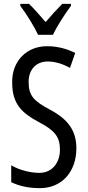

<svg xmlns="http://www.w3.org/2000/svg" viewBox="-20 -963 453 993"><path d="M177 -783H254C275 -829 317 -892 347 -933V-943H302C268 -908 250 -889 216 -849C186 -883 155 -920 130 -943H85V-933C120 -886 156 -827 177 -783ZM375 -196C375 -288 331 -347 238 -396C155 -441 128 -467 128 -540C128 -601 165 -645 227 -645C263 -645 302 -634 342 -612L369 -689C332 -708 281 -724 225 -724C118 -725 41 -647 43 -536C43 -423 95 -378 180 -332C262 -289 290 -257 290 -188C290 -123 251 -69 184 -69C139 -69 83 -82 38 -108V-21C80 0 129 10 187 10C300 10 375 -75 375 -196Z"/></svg>

Font: Noto Sans Devanagari ExtraCondensed
Style: Regular
Weight: 400
Width: 2
Designer: Jelle Bosma - Monotype Design Team
Foundry: Monotype Imaging Inc.
Version: Version 2.004